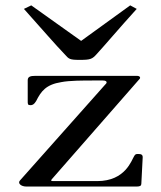

<svg xmlns="http://www.w3.org/2000/svg" viewBox="-20 -681 586 701"><path d="M75.2 0H480.2C491.1 0 496 -3 496 -9.9L501 -106.9C501 -116.8 495 -118.8 484.2 -118.8C478.2 -118.8 474.3 -118.8 470.3 -111.9C460.4 -97 438.6 -19.8 334.7 -19.8H179.2C168.3 -19.8 164.4 -19.8 168.3 -25.7L488.1 -391.1C495 -397 491.1 -404 480.2 -404H107.9C91.1 -404 81.2 -401 81.2 -388.1V-311.9C81.2 -301 81.2 -297 91.1 -297C98 -297 104 -299 111.9 -311.9C129.7 -347.5 147.5 -372.3 204 -381.2C233.7 -387.1 284.2 -387.1 320.8 -387.1H355.4C365.3 -387.1 369.3 -384.2 369.3 -380.2C369.3 -377.2 366.3 -374.3 362.4 -370.3L53.5 -22.8C42.6 -11.9 57.4 0 75.2 0ZM271.3 -462.4C310.9 -462.4 316.8 -465.3 333.7 -484.2C366.3 -519.8 411.9 -574.3 479.2 -648.5L455.4 -661.4L276.2 -531.7L94.1 -661.4L67.3 -648.5C134.7 -573.3 183.2 -516.8 215.8 -483.2C231.7 -465.3 233.7 -462.4 271.3 -462.4Z"/></svg>

Font: Biblismive
Style: Regular
Weight: 400
Designer: Susan Drake
Foundry: Susan Drake
Version: Version 1.0; ttfautohint (v1.8.4.7-5d5b)